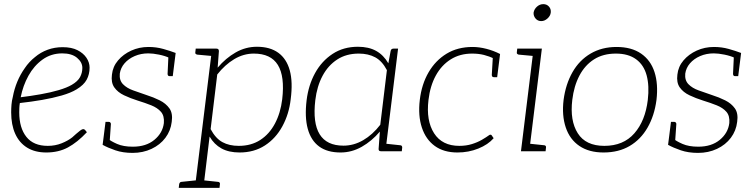

<svg xmlns="http://www.w3.org/2000/svg" viewBox="-20 -731 3639 928"><path d="M204 6Q149 6 111 -17.5Q73 -41 53.5 -84.5Q34 -128 34 -188Q34 -206 35.5 -225Q37 -244 42 -263Q49 -301 63.5 -336Q78 -371 100 -402Q110 -417 122.5 -430.5Q135 -444 149 -455Q176 -478 210 -490.5Q244 -503 283 -503Q326 -503 354.5 -488.5Q383 -474 398 -451.5Q413 -429 413 -404Q413 -372 399 -346Q385 -320 350 -299Q322 -282 278.5 -269.5Q235 -257 183 -248Q131 -239 76 -233Q74 -222 73.5 -209.5Q73 -197 73 -188Q73 -113 107.5 -69.5Q142 -26 211 -26Q247 -26 278 -38.5Q309 -51 329 -67Q337 -74 347.5 -83.5Q358 -93 367.5 -100Q377 -107 382 -107Q387 -107 391 -103L400 -92Q354 -43 308.5 -18.5Q263 6 204 6ZM80 -261Q129 -267 177 -275.5Q225 -284 264 -295.5Q303 -307 327 -321Q356 -338 367 -358.5Q378 -379 378 -403Q378 -430 352.5 -451.5Q327 -473 281 -473Q227 -473 185.5 -443Q144 -413 117.5 -365Q91 -317 80 -261Z M621 8Q574 8 537.5 -4.5Q501 -17 476 -31L481 -70L503 -60Q515 -49 545.5 -35.5Q576 -22 622 -22Q686 -22 726 -55Q766 -88 772 -136Q775 -171 758 -190.5Q741 -210 711 -222Q681 -234 645 -245Q610 -256 579.5 -270.5Q549 -285 532.5 -308.5Q516 -332 521 -370Q525 -409 550.5 -439Q576 -469 614.5 -486.5Q653 -504 698 -504Q735 -504 769 -494.5Q803 -485 829 -475L825 -443L799 -451Q778 -461 748.5 -467Q719 -473 697 -473Q661 -473 631 -460Q601 -447 582 -425Q563 -403 559 -375Q556 -343 574.5 -324Q593 -305 624 -294Q655 -283 687 -272Q722 -261 752 -246Q782 -231 799 -207Q816 -183 810 -142Q805 -99 779.5 -65Q754 -31 712.5 -11.5Q671 8 621 8ZM794 -460 826 -451 815 -363H799Q794 -363 792 -366.5Q790 -370 790 -374ZM510 -45 479 -54 490 -142H506Q511 -142 513.5 -138.5Q516 -135 516 -132Z M922 177 1005 -496H1026Q1038 -496 1038 -484L1032 -404Q1071 -450 1119 -477.5Q1167 -505 1222 -505Q1285 -505 1325 -476Q1365 -447 1380.5 -391Q1396 -335 1385 -251Q1377 -180 1345 -121Q1313 -62 1260.5 -28Q1208 6 1138 6Q1086 6 1050.5 -13.5Q1015 -33 993 -71L963 177ZM1134 -26Q1194 -26 1238 -54.5Q1282 -83 1309 -134Q1336 -185 1344 -251Q1357 -362 1323 -417Q1289 -472 1207 -472Q1157 -472 1112 -445Q1067 -418 1030 -371L998 -107Q1022 -62 1055 -44Q1088 -26 1134 -26ZM1018 -496 1009 -460 933 -467Q929 -468 926 -470.5Q923 -473 924 -478L926 -496ZM844 177 846 159Q847 154 850 151Q853 148 857 148L934 140L935 177ZM950 177 958 140 1034 148Q1038 148 1041 151Q1044 154 1043 159L1041 177Z M1626 6Q1562 6 1522.5 -23Q1483 -52 1467.5 -108.5Q1452 -165 1462 -247Q1471 -320 1503 -378Q1535 -436 1587.5 -470.5Q1640 -505 1710 -505Q1762 -505 1798 -485Q1834 -465 1857 -425L1868 -484Q1870 -496 1882 -496H1904L1843 0H1821Q1809 0 1810 -12L1816 -95Q1777 -49 1728.5 -21.5Q1680 6 1626 6ZM1640 -27Q1690 -27 1735.5 -53.5Q1781 -80 1818 -128L1850 -392Q1827 -436 1793.5 -454Q1760 -472 1714 -472Q1654 -472 1610 -443.5Q1566 -415 1539 -364.5Q1512 -314 1504 -247Q1491 -137 1525 -82Q1559 -27 1640 -27ZM1830 0 1839 -37 1914 -29Q1919 -29 1921.5 -26Q1924 -23 1924 -18L1922 0Z M2191 6Q2125 6 2081.5 -25.5Q2038 -57 2019 -114.5Q2000 -172 2009 -248Q2018 -324 2051.5 -381.5Q2085 -439 2138.5 -471.5Q2192 -504 2264 -504Q2296 -504 2331 -495Q2366 -486 2397 -470L2394 -446L2369 -447Q2345 -459 2319 -465.5Q2293 -472 2262 -472Q2203 -472 2158.5 -444Q2114 -416 2086.5 -366Q2059 -316 2051 -248Q2039 -148 2078 -87Q2117 -26 2200 -26Q2233 -26 2260.5 -34.5Q2288 -43 2309.5 -55.5Q2331 -68 2346 -79Q2354 -82 2357 -76L2366 -63Q2339 -32 2292 -13Q2245 6 2191 6ZM2362 -455 2394 -446 2383 -358H2367Q2361 -358 2359 -361.5Q2357 -365 2357 -369Z M2498 0 2559 -496H2599L2538 0ZM2525 0 2534 -37 2610 -29Q2614 -29 2617 -26Q2620 -23 2619 -18L2617 0ZM2572 -496 2563 -460 2487 -467Q2483 -468 2480 -470.5Q2477 -473 2478 -478L2480 -496ZM2596 -629Q2579 -629 2568.5 -641.5Q2558 -654 2559 -670Q2562 -687 2575.5 -699Q2589 -711 2606 -711Q2623 -711 2633.5 -699Q2644 -687 2642 -670Q2640 -654 2626 -641.5Q2612 -629 2596 -629Z M2960 -504Q3032 -504 3078.5 -472Q3125 -440 3143.5 -382.5Q3162 -325 3153 -248Q3143 -172 3110 -114.5Q3077 -57 3023.5 -25.5Q2970 6 2897 6Q2827 6 2780.5 -25.5Q2734 -57 2714.5 -115Q2695 -173 2704 -248Q2714 -324 2747 -382Q2780 -440 2834.5 -472Q2889 -504 2960 -504ZM2901 -26Q2993 -26 3046 -86.5Q3099 -147 3111 -248Q3119 -316 3105.5 -366.5Q3092 -417 3054.5 -444.5Q3017 -472 2957 -472Q2895 -472 2851 -444Q2807 -416 2780.5 -365.5Q2754 -315 2746 -248Q2734 -148 2772.5 -87Q2811 -26 2901 -26Z M3354 8Q3307 8 3270.5 -4.5Q3234 -17 3209 -31L3214 -70L3236 -60Q3248 -49 3278.5 -35.5Q3309 -22 3355 -22Q3419 -22 3459 -55Q3499 -88 3505 -136Q3508 -171 3491 -190.5Q3474 -210 3444 -222Q3414 -234 3378 -245Q3343 -256 3312.5 -270.5Q3282 -285 3265.5 -308.5Q3249 -332 3254 -370Q3258 -409 3283.5 -439Q3309 -469 3347.5 -486.5Q3386 -504 3431 -504Q3468 -504 3502 -494.5Q3536 -485 3562 -475L3558 -443L3532 -451Q3511 -461 3481.5 -467Q3452 -473 3430 -473Q3394 -473 3364 -460Q3334 -447 3315 -425Q3296 -403 3292 -375Q3289 -343 3307.5 -324Q3326 -305 3357 -294Q3388 -283 3420 -272Q3455 -261 3485 -246Q3515 -231 3532 -207Q3549 -183 3543 -142Q3538 -99 3512.5 -65Q3487 -31 3445.5 -11.5Q3404 8 3354 8ZM3527 -460 3559 -451 3548 -363H3532Q3527 -363 3525 -366.5Q3523 -370 3523 -374ZM3243 -45 3212 -54 3223 -142H3239Q3244 -142 3246.5 -138.5Q3249 -135 3249 -132Z"/></svg>

Font: Aleo ExtraLight
Style: Italic
Weight: 250
Italic angle: -7°
Designer: Alessio Laiso
Foundry: Alessio Laiso
Version: Version 2.001;gftools[0.9.29]